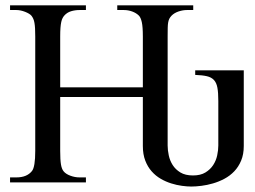

<svg xmlns="http://www.w3.org/2000/svg" viewBox="-20 -682 952 718"><path d="M891.6 -136.2Q891.6 -105 881.8 -81.5Q872.1 -58.1 856 -41.3Q839.8 -24.4 819.1 -13.4Q798.3 -2.4 776.4 3.9Q754.4 10.3 733.4 12.9Q712.4 15.6 695.3 15.6Q679.7 15.6 660.2 12.9Q640.6 10.3 620.4 3.9Q600.1 -2.4 581.1 -13.4Q562 -24.4 547.1 -41.3Q532.2 -58.1 523.2 -81.5Q514.2 -105 514.2 -136.2V-319.3H205.1V-117.7Q205.1 -84 208 -66.9Q210.9 -49.8 217.8 -41.5Q226.1 -31.2 243.2 -24.9Q260.3 -18.6 277.3 -18.6H301.3V0H17.6V-18.6H41.5Q80.6 -18.6 99.6 -42.5Q111.8 -57.6 111.8 -117.7V-545.4Q111.8 -563 111.1 -575.2Q110.4 -587.4 108.9 -596.2Q107.4 -605 104.7 -611.1Q102.1 -617.2 98.1 -622.6Q94.7 -627 88.1 -630.9Q81.5 -634.8 73.5 -637.9Q65.4 -641.1 57.1 -642.8Q48.8 -644.5 41.5 -644.5H17.6V-662.1H301.3V-644.5H277.3Q260.7 -644.5 245.6 -639.9Q230.5 -635.3 220.2 -623.5Q216.8 -619.6 213.9 -614Q210.9 -608.4 209 -599.4Q207 -590.3 206.1 -577.4Q205.1 -564.5 205.1 -545.4V-355.5H514.2V-545.4Q514.2 -581.5 510.3 -599.1Q506.3 -616.7 499.5 -623.5Q489.7 -633.3 474.6 -638.9Q459.5 -644.5 442.9 -644.5H418.5V-662.1H702.6V-644.5H678.7Q664.1 -644.5 647.9 -639.2Q631.8 -633.8 621.6 -623.5Q616.2 -617.7 613.3 -612.1Q610.4 -606.4 608.9 -598.1Q607.4 -589.8 607.2 -577.4Q606.9 -564.9 606.9 -545.4V-137.7Q606.9 -120.6 611.1 -101.1Q615.2 -81.5 625.7 -64.9Q636.2 -48.3 654.5 -37.1Q672.9 -25.9 701.7 -25.9Q730 -25.9 748.3 -37.1Q766.6 -48.3 777.3 -64.9Q788.1 -81.5 792.2 -101.1Q796.4 -120.6 796.4 -137.7V-304.2Q796.4 -335.4 793 -354Q789.6 -372.6 780 -382.8Q770.5 -393.1 753.7 -397Q736.8 -400.9 710 -401.9V-418.9H891.6Z"/></svg>

Font: Doulos SIL
Style: Regular
Weight: 400
Designer: Walt Agee, Victor Gaultney, Peter Martin, Debbi Hosken
Foundry: SIL International
Version: Version 4.110; 2011; Maintenance release